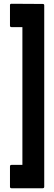

<svg xmlns="http://www.w3.org/2000/svg" viewBox="-20 -876 288 1020"><path d="M207 -855Q215 -855 215 -848V116Q215 124 207 124H41Q33 124 33 116V8Q33 0 41 0H99V-732H41Q33 -732 33 -740V-849Q33 -856 41 -856Z"/></svg>

Font: RonaldsonGothic
Style: Regular
Weight: 400
Designer: Mr. Robertson for MacKellar, Smiths & Jordan Co. Philadelphia
Foundry: CAT-Fonts Peter Wiegel
Version: Version 1.000